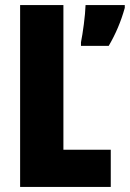

<svg xmlns="http://www.w3.org/2000/svg" viewBox="-20 -734 510 754"><path d="M59 0H415V-146H229V-714H59ZM470 -703V-714H316C315 -674 305 -602 298 -568V-554H407C434 -600 455 -649 470 -703Z"/></svg>

Font: Noto Sans Hebrew ExtraCondensed Black
Style: Regular
Weight: 900
Width: 2
Designer: Monotype Design Team
Foundry: Monotype Imaging Inc.
Version: Version 2.004